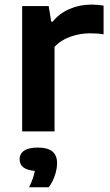

<svg xmlns="http://www.w3.org/2000/svg" viewBox="-20 -572 478 836"><path d="M76.5 -545.5H192L203 -478H210Q238 -513.5 282.5 -532.8Q327 -552 378 -552Q406.5 -552 431 -547.5V-422.5Q406.5 -427 370.5 -427Q328.5 -427 286 -412Q243.5 -397 217.5 -367.5V0H76.5ZM228.5 138Q228.5 163.5 218.8 192.2Q209 221 192 243.5H106.5Q127 202 131.5 172Q65.5 167 65.5 121.5Q65.5 97 85.5 83.8Q105.5 70.5 146 70.5Q228.5 70.5 228.5 138Z"/></svg>

Font: Encode Sans Expanded SemiBold
Style: Regular
Weight: 600
Width: 7
Designer: Multiple Designers
Foundry: Impallari Type
Version: Version 2.000